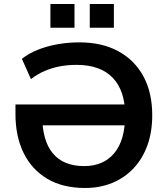

<svg xmlns="http://www.w3.org/2000/svg" viewBox="-20 -926 835 956"><path d="M404 10Q292 10 215 -36Q138 -82 97.5 -164.5Q57 -247 57 -358V-406H639V-302H154L190 -353Q190 -226 243 -162.5Q296 -99 399 -99Q495 -99 549 -163.5Q603 -228 603 -353Q603 -474 541.5 -538.5Q480 -603 361 -603Q317 -603 277.5 -595.5Q238 -588 202 -572.5Q166 -557 134 -532L89 -633Q123 -660 168 -678Q213 -696 265.5 -705.5Q318 -715 376 -715Q487 -715 568 -671.5Q649 -628 693.5 -547Q738 -466 738 -352Q738 -269 714 -202.5Q690 -136 645.5 -88.5Q601 -41 539.5 -15.5Q478 10 404 10ZM427 -788V-906H547V-788ZM231 -788V-906H351V-788Z"/></svg>

Font: Nunito Sans 11pt
Style: Bold
Weight: 700
Version: Version 3.101;gftools[0.9.27]